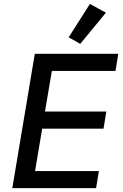

<svg xmlns="http://www.w3.org/2000/svg" viewBox="-20 -978 640 998"><path d="M479.4 0 494 -88.8H162.3L199.2 -309.3H518.1L532.7 -398.1H213.8L249.6 -609.4H580.3L594.8 -698.2H160.9L44 0ZM337 -784.1 397 -750 530.5 -911.9 447.4 -957.7Z"/></svg>

Font: Margiela Mono Italic Medium It
Style: Regular
Weight: 500
Designer: Mike Abbink, Paul van der Laan, Pieter van Rosmalen
Foundry: Bold Monday
Version: Version 2.003 2021